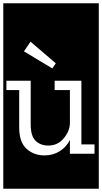

<svg xmlns="http://www.w3.org/2000/svg" viewBox="-32 -937 622 1170"><path d="M-12 213V-917H570V213ZM287 -520 308 -551 154 -683 114 -624ZM394 0H544V-57H464V-445H301V-388H394V-184Q392 -136 355.5 -93Q319 -50 262 -50Q215 -50 185 -79Q155 -108 155 -180V-445H7V-388H85V-160Q85 -71 129.5 -30.5Q174 10 239 10Q292 10 332.5 -16Q373 -42 394 -84Z"/></svg>

Font: Zilla Slab Highlight Regular
Style: Regular
Weight: 400
Designer: Typotheque Type Foundry
Foundry: Typotheque type foundry
Version: Version 1.1; 2017; ttfautohint (v1.6)